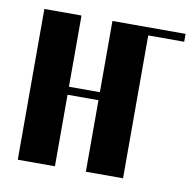

<svg xmlns="http://www.w3.org/2000/svg" viewBox="-62 -558 629 621"><g transform="rotate(10 252.0 -247.5)"><path d="M35.2 -495.1H157.2V-261.2H258.8V-495.1H499V-469.2H380.9V0H258.8V-234.9H157.2V0H35.2Z"/></g></svg>

Font: Moniqa Black Heading
Style: Regular
Weight: 900
Designer: Rajesh Rajput
Foundry: Rajesh Rajput
Version: Version 1.000